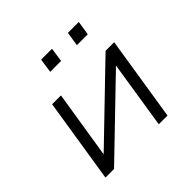

<svg xmlns="http://www.w3.org/2000/svg" viewBox="-176 -885 1059 1059"><g transform="rotate(-45 353.0 -355.5)"><path d="M72 0 150 -494H219L156 -99H157L567 -494H634L556 0H488L550 -396L139 0ZM477 -628 490 -711H575L562 -628ZM269 -628 281 -711H366L354 -628Z"/></g></svg>

Font: Nunito Sans 7pt SemiExpanded Light
Style: Italic
Weight: 300
Width: 6
Italic angle: -9°
Designer: Vernon Adams
Foundry: Vernon Adams
Version: Version 3.101;gftools[0.9.27]